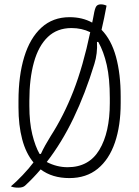

<svg xmlns="http://www.w3.org/2000/svg" viewBox="-20 -799 640 883"><path d="M300 -720Q359 -720 404 -695Q406 -703 407.5 -712Q409 -721 411 -730Q416 -760 422.5 -769.5Q429 -779 444 -779Q457 -779 470 -773Q465 -744 459 -716.5Q453 -689 447 -662Q492 -616 513.5 -537.5Q535 -459 535 -355V-325Q535 -221 508.5 -143.5Q482 -66 429.5 -23Q377 20 299 20Q220 20 167 -20Q133 20 95 55Q85 64 64 64Q42 64 30 58Q54 38 84 6.5Q114 -25 134 -52Q99 -94 82 -158.5Q65 -223 65 -305V-335Q65 -451 91.5 -537.5Q118 -624 170.5 -672Q223 -720 300 -720ZM115 -312Q115 -236 128.5 -181Q142 -126 162 -91H168Q176 -109 188.5 -131.5Q201 -154 213 -173Q273 -266 317.5 -380Q362 -494 395 -651Q356 -670 309 -670Q243 -670 200 -629Q157 -588 136 -512.5Q115 -437 115 -335ZM414 -505Q372 -368 318 -255.5Q264 -143 195 -54Q241 -30 291 -30Q389 -30 437 -110Q485 -190 485 -325V-348Q485 -438 471 -500Q457 -562 432 -606H426Q429 -553 414 -505Z"/></svg>

Font: Recursive Mn Csl St Lt
Style: Regular
Weight: 300
Monospace: yes
Version: Version 1.079;hotconv 1.0.112;makeotfexe 2.5.65598; ttfautoh